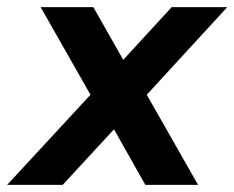

<svg xmlns="http://www.w3.org/2000/svg" viewBox="-66 -519 658 539"><path d="M188 -253 48 -499H196L280 -351L416 -499H572L346 -253L490 0H342L254 -156L110 0H-46Z"/></svg>

Font: Bai Jamjuree
Style: Bold Italic
Weight: 700
Italic angle: -10°
Designer: Katatrad Aksorn Co.,Ltd.
Foundry: Cadson Demak Co.,Ltd.
Version: Version 1.000; ttfautohint (v1.6)